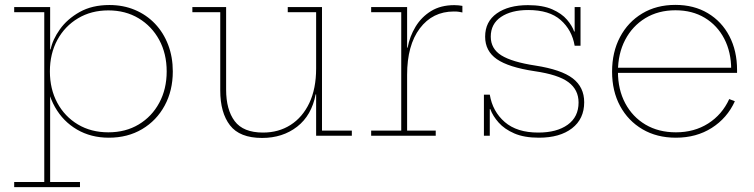

<svg xmlns="http://www.w3.org/2000/svg" viewBox="-20 -555 3084 785"><path d="M38 210V189H161V-505H38V-526H185V-312L184 -283V-245L185 -222V189H307V210ZM425 8Q352 8 295 -25.2Q238 -58.5 204.8 -117.2Q171.5 -176 168 -253L184 -263Q184 -191 214.2 -134.8Q244.5 -78.5 298.5 -46.2Q352.5 -14 423 -14Q493.5 -14 547.2 -46.2Q601 -78.5 631.2 -134.8Q661.5 -191 661.5 -263Q661.5 -335.5 631 -391.8Q600.5 -448 546.8 -480.2Q493 -512.5 423 -512.5Q353 -512.5 299 -480.2Q245 -448 214.5 -391.8Q184 -335.5 184 -263L181 -353H187Q195 -393 224.8 -435Q254.5 -477 305.5 -505.8Q356.5 -534.5 427.5 -534.5Q484 -534.5 531.5 -514.5Q579 -494.5 613.8 -458Q648.5 -421.5 667.5 -371.8Q686.5 -322 686.5 -263Q686.5 -184.5 653.2 -123.2Q620 -62 561 -27Q502 8 425 8Z M1272.5 -505H1156.5V-526H1296.5V-21H1418.5V0H1272.5ZM904.5 -526V-189Q904.5 -106.5 939.5 -59.8Q974.5 -13 1055.5 -13Q1119 -13 1168 -44.2Q1217 -75.5 1244.8 -134Q1272.5 -192.5 1272.5 -275L1281.5 -169H1270.5Q1254 -83 1194.8 -37Q1135.5 9 1051.5 9Q960 9 920.2 -42.8Q880.5 -94.5 880.5 -185V-505H766.5V-526Z M1644.5 -21H1761.5V0H1497.5V-21H1620.5V-505H1497.5V-526H1644.5ZM1870.5 -504Q1864 -505.5 1856.2 -506.8Q1848.5 -508 1835.5 -508Q1748.5 -508 1696.5 -439Q1644.5 -370 1644.5 -249L1636.5 -360H1646.5Q1655 -406 1679 -445.8Q1703 -485.5 1742.5 -509.8Q1782 -534 1837.5 -534Q1847.5 -534 1854.2 -533.2Q1861 -532.5 1870.5 -531Z M2183.5 8Q2123 8 2082.8 -9.5Q2042.5 -27 2018.8 -53.8Q1995 -80.5 1984.5 -109H1976.5L1982.5 -168Q1994 -99 2043.8 -56Q2093.5 -13 2180.5 -13Q2256.5 -13 2301 -45Q2345.5 -77 2345.5 -136Q2345.5 -188 2304 -219Q2262.5 -250 2165.5 -264Q2059 -280 2011.2 -313.2Q1963.5 -346.5 1963.5 -405Q1963.5 -466.5 2011.2 -500.2Q2059 -534 2138.5 -534Q2199 -534 2238 -516.8Q2277 -499.5 2298.2 -474.5Q2319.5 -449.5 2327.5 -426H2335.5L2329.5 -368Q2318.5 -432.5 2272.2 -473.2Q2226 -514 2139.5 -514Q2070.5 -514 2028.5 -485.8Q1986.5 -457.5 1986.5 -405Q1986.5 -355.5 2030 -328.5Q2073.5 -301.5 2168.5 -287Q2275 -270.5 2321.8 -234.5Q2368.5 -198.5 2368.5 -137Q2368.5 -69 2318.8 -30.5Q2269 8 2183.5 8ZM1958.5 0V-168H1982.5V0ZM2329.5 -368V-526H2353.5V-368Z M2743.5 8Q2665.5 8 2606.8 -26.5Q2548 -61 2515.2 -121.8Q2482.5 -182.5 2482.5 -262Q2482.5 -342 2515 -403.5Q2547.5 -465 2605.8 -500Q2664 -535 2741.5 -535Q2817.5 -535 2874.2 -501Q2931 -467 2962.2 -407Q2993.5 -347 2993.5 -269Q2993.5 -265.5 2993.5 -262.5Q2993.5 -259.5 2993.5 -257H2969.5Q2969.5 -260 2969.5 -263.8Q2969.5 -267.5 2969.5 -271Q2969.5 -342 2941.2 -396.5Q2913 -451 2861.8 -482Q2810.5 -513 2741.5 -513Q2671.5 -513 2618.5 -480.8Q2565.5 -448.5 2536 -392Q2506.5 -335.5 2506.5 -262Q2506.5 -189 2536.2 -133Q2566 -77 2619.2 -45.5Q2672.5 -14 2743.5 -14Q2818.5 -14 2875.5 -50.2Q2932.5 -86.5 2961.5 -150L2984.5 -141Q2953 -72 2890 -32Q2827 8 2743.5 8ZM2497.5 -257V-278H2985.5L2991.5 -257Z"/></svg>

Font: Hepta Slab ExtraLight
Style: Regular
Weight: 200
Designer: Michael LaGattuta
Foundry: Michael LaGattuta
Version: Version 1.100